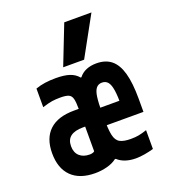

<svg xmlns="http://www.w3.org/2000/svg" viewBox="-144 -894 889 1008"><g transform="rotate(-20 300.0 -390.0)"><path d="M215 10Q129 10 83 -35.5Q37 -81 37 -165Q37 -249 84 -293Q131 -337 222 -337H273V-238H236Q190 -238 166.5 -220.5Q143 -203 143 -166Q143 -131 164 -111.5Q185 -92 221 -92Q228 -92 236 -94Q244 -96 248 -100V-337Q248 -375 243 -394Q238 -413 223 -419.5Q208 -426 177 -426Q151 -426 131 -423Q111 -420 76 -409V-513Q101 -522 128.5 -526Q156 -530 189 -530Q237 -530 266.5 -520Q296 -510 314 -488H318Q334 -509 359 -519.5Q384 -530 416 -530Q467 -530 499 -504Q531 -478 546.5 -423Q562 -368 562 -280V-206H332V-304H478L464 -265V-275Q464 -331 459 -363.5Q454 -396 442 -410.5Q430 -425 409 -425Q389 -425 377 -410.5Q365 -396 360.5 -363.5Q356 -331 356 -275V-245Q356 -183 363 -150.5Q370 -118 391 -106.5Q412 -95 452 -95Q477 -95 496 -98.5Q515 -102 542 -111V-6Q518 1 491.5 5.5Q465 10 442 10Q411 10 385 1.5Q359 -7 341 -24H336Q314 -7 281.5 1.5Q249 10 215 10ZM363 -570H246L332 -790H484Z"/></g></svg>

Font: M PLUS Code Latin Expanded SemiBold
Style: Regular
Weight: 600
Width: 7
Designer: Coji Morishita
Foundry: UNDERFOREST DESIGN
Version: Version 1.002; ttfautohint (v1.8.3)